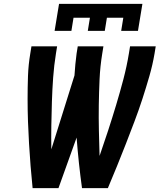

<svg xmlns="http://www.w3.org/2000/svg" viewBox="-20 -975 840 995"><path d="M283 0H149Q143 -57 138.5 -114.5Q134 -172 130.5 -230Q127 -288 125 -346Q123 -404 123 -462.5Q123 -521 125 -580Q127 -639 137 -698L143 -735H276L270 -698Q260 -636 255.5 -573.5Q251 -511 249 -448.5Q247 -386 246 -324Q245 -262 246 -201L366 -584Q368 -613 370.5 -641.5Q373 -670 377 -698L383 -735H516L510 -698Q499 -631 496 -564Q493 -497 492 -431Q491 -365 492.5 -298.5Q494 -232 496 -167Q519 -233 540.5 -299Q562 -365 582 -431.5Q602 -498 619.5 -564.5Q637 -631 648 -698L654 -735H787L781 -698Q771 -639 754 -580Q737 -521 718 -462.5Q699 -404 677 -346Q655 -288 632.5 -230Q610 -172 586.5 -114.5Q563 -57 539 0H405Q396 -65 389 -130.5Q382 -196 377 -262ZM263 -815 286 -955H718L695 -815H608L619 -883H534L523 -815H435L446 -883H361L350 -815Z"/></svg>

Font: Iosevka Aile Extrabold
Style: Italic
Weight: 800
Italic angle: -9°
Designer: Belleve Invis
Foundry: Belleve Invis
Version: Version 31.1.0; ttfautohint (v1.8.4)